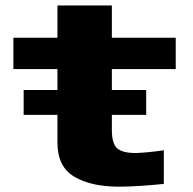

<svg xmlns="http://www.w3.org/2000/svg" viewBox="-20 -674 707 702"><path d="M415 8.5Q313 8.5 251.5 -28Q190 -64.5 190 -153V-421.5H29V-536H190V-654H389V-536H622.5V-421.5H389V-199Q389 -147.5 409.2 -131Q429.5 -114.5 475.5 -114.5Q515.5 -115.5 579 -124.5V-1.5Q479.5 8.5 415 8.5ZM66.5 -345H514.5V-254H66.5Z"/></svg>

Font: Anybody Wide
Style: Bold
Weight: 700
Width: 7
Designer: Tyler Finck
Foundry: Etcetera Type Company
Version: Version 1.000; ttfautohint (v1.8)